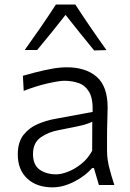

<svg xmlns="http://www.w3.org/2000/svg" viewBox="-20 -796 559 826"><path d="M206 10Q137.5 10 97 -28Q56.5 -66 56.5 -131.5Q56.5 -184.5 81.2 -215.8Q106 -247 143 -262.5Q180 -278 216.5 -284.5L378.5 -314.5Q380.5 -371 363.8 -399.8Q347 -428.5 318.5 -438.5Q290 -448.5 256.5 -448.5Q235.5 -448.5 186.2 -437.5Q137 -426.5 82 -405L78.5 -470Q101 -476.5 133.8 -485Q166.5 -493.5 201.8 -500Q237 -506.5 267.5 -506.5Q349 -506.5 396 -465.5Q443 -424.5 443 -334Q443 -312 441.8 -277.8Q440.5 -243.5 440.5 -211V-146.5Q440.5 -114 449.2 -78Q458 -42 472 0H405.5L384 -73H376.5Q347 -39 299.2 -14.5Q251.5 10 206 10ZM222 -46Q244 -46 273.2 -57.5Q302.5 -69 330.5 -91.5Q358.5 -114 376.5 -147.5L377 -272.5Q368.5 -268 354.5 -263.2Q340.5 -258.5 312.5 -252.2Q284.5 -246 234 -236.5Q187 -228 154.5 -204.5Q122 -181 122 -134Q122 -86 150.8 -66Q179.5 -46 222 -46ZM385 -579Q353.5 -617 322.8 -655.5Q292 -694 262 -732Q232.5 -694.5 202.2 -656.8Q172 -619 140 -581H86.5Q122 -630.5 155.5 -679.2Q189 -728 220.5 -776.5H304Q367.5 -679 438 -580.5Z"/></svg>

Font: Commissioner Flair Light
Style: Regular
Weight: 300
Designer: Kostas Bartsokas
Foundry: Kostas Bartsokas
Version: Version 1.000; ttfautohint (v1.8.3)